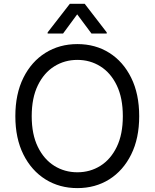

<svg xmlns="http://www.w3.org/2000/svg" viewBox="-20 -966 802 996"><path d="M381.3 9.8Q288.6 9.8 215.8 -35.6Q143.1 -81.1 101.3 -164.8Q59.6 -248.5 59.6 -363.3Q59.6 -478.5 101.3 -562.5Q143.1 -646.5 215.8 -691.9Q288.6 -737.3 381.3 -737.3Q474.6 -737.3 546.9 -691.9Q619.1 -646.5 660.6 -562.5Q702.1 -478.5 702.1 -363.3Q702.1 -248.5 660.6 -164.8Q619.1 -81.1 546.9 -35.6Q474.6 9.8 381.3 9.8ZM381.3 -72.3Q447.3 -72.3 500.7 -105.7Q554.2 -139.2 585.7 -204.1Q617.2 -269 617.2 -363.3Q617.2 -458 585.7 -523.2Q554.2 -588.4 500.7 -621.8Q447.3 -655.3 381.3 -655.3Q315.4 -655.3 261.7 -621.8Q208 -588.4 176.3 -523.2Q144.5 -458 144.5 -363.3Q144.5 -269 176.3 -204.1Q208 -139.2 261.7 -105.7Q315.4 -72.3 381.3 -72.3ZM454.6 -792 380.4 -891.6 307.1 -792H227.1V-797.9L342.3 -946.3H419.4L533.7 -797.9V-792Z"/></svg>

Font: Inter
Style: Regular
Weight: 400
Designer: Rasmus Andersson
Foundry: rsms
Version: Version 4.000;git-8c9346024